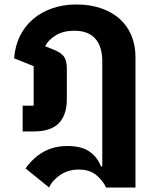

<svg xmlns="http://www.w3.org/2000/svg" viewBox="-20 -586 687 856"><path d="M94 165Q125 120 171.5 92.5Q218 65 281 65Q343 65 378.5 89.5Q414 114 430 156H436V-313Q436 -378 405 -413.5Q374 -449 311 -449Q263 -449 229.5 -429Q196 -409 181 -380L216 -366Q252 -352 265 -334Q278 -316 278 -280V-144Q278 -74 242.5 -37Q207 0 131 0H81V-115H130V-291L43 -326Q47 -381 69 -425.5Q91 -470 127.5 -501Q164 -532 213 -549Q262 -566 321 -566Q382 -566 431 -549Q480 -532 514 -501.5Q548 -471 566 -427.5Q584 -384 584 -332V250H453Q438 218 408.5 194Q379 170 331 170Q284 170 248.5 194Q213 218 199 250Z"/></svg>

Font: IBM Plex Thai
Style: Bold
Weight: 700
Designer: Mike Abbink, Paul van der Laan, Pieter van Rosmalen, Ben Mitchell, Mark Frömberg
Foundry: Bold Monday
Version: Version 1.0